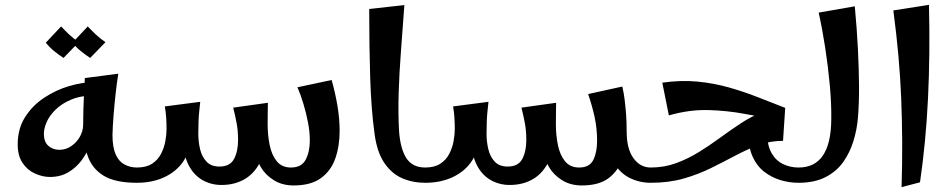

<svg xmlns="http://www.w3.org/2000/svg" viewBox="-20 -754 3924 792"><path d="M186 -24Q156 -24 124.5 -38Q93 -52 73 -82Q53 -112 53 -158Q53 -223 83.5 -271Q114 -319 162.5 -351Q211 -383 265.5 -399Q320 -415 368 -415L370 -360Q314 -360 274.5 -343.5Q235 -327 209.5 -302Q184 -277 172.5 -250.5Q161 -224 161 -202Q161 -169 179.5 -152.5Q198 -136 225 -136Q251 -136 273.5 -151Q296 -166 309.5 -190Q323 -214 323 -240L369 -232Q366 -198 353.5 -162Q341 -126 318 -94.5Q295 -63 262 -43.5Q229 -24 186 -24ZM545 0Q455 0 407 -29.5Q359 -59 341 -113Q323 -167 323 -240Q323 -274 324 -304Q325 -334 326.5 -364.5Q328 -395 330 -432L468 -450Q462 -413 457 -368Q452 -323 448.5 -279Q445 -235 444 -198Q444 -147 457 -117.5Q470 -88 493.5 -75.5Q517 -63 545 -63L565 -31ZM242 -515Q222 -528 202.5 -544Q183 -560 169 -578L232 -645Q249 -627 266 -611Q283 -595 305 -580ZM352 -515Q332 -528 312.5 -544Q293 -560 279 -578L342 -645Q359 -627 376 -611Q393 -595 415 -580Z M1191 11Q1144 11 1109 -11Q1074 -33 1055 -66Q1036 -99 1034 -132L1084 -242Q1084 -196 1092.5 -155Q1101 -114 1122 -88.5Q1143 -63 1180 -63Q1224 -63 1241 -95.5Q1258 -128 1258 -175Q1258 -210 1250.5 -249Q1243 -288 1231.5 -326Q1220 -364 1207 -394L1348 -424Q1363 -371 1372 -317.5Q1381 -264 1381 -214Q1381 -151 1363 -100Q1345 -49 1303.5 -19Q1262 11 1191 11ZM545 0V-63Q583 -63 607 -78.5Q631 -94 644 -119Q657 -144 662 -171.5Q667 -199 667 -222Q667 -246 665.5 -268.5Q664 -291 660 -315L806 -334Q804 -315 802 -296.5Q800 -278 799 -256Q798 -234 798 -202L761 -172Q761 -122 732.5 -83Q704 -44 655.5 -22Q607 0 545 0ZM894 9Q849 9 813 -12.5Q777 -34 756.5 -76Q736 -118 736 -180L798 -202Q798 -169 805.5 -138Q813 -107 832 -87Q851 -67 885 -67Q929 -67 945.5 -98.5Q962 -130 962 -176Q962 -212 957 -241Q952 -270 942 -310L1085 -330Q1085 -312 1084.5 -294.5Q1084 -277 1084 -242Q1084 -154 1059.5 -98.5Q1035 -43 992.5 -17Q950 9 894 9Z M1734 0Q1682 0 1638.5 -19Q1595 -38 1565 -82.5Q1535 -127 1525 -202Q1511 -305 1507 -434Q1503 -563 1503 -717L1648 -733Q1641 -634 1634 -543.5Q1627 -453 1624.5 -371Q1622 -289 1626 -215Q1631 -141 1656 -102Q1681 -63 1734 -63L1754 -31Z M2380 11Q2333 11 2298 -11Q2263 -33 2244 -66Q2225 -99 2223 -132L2273 -242Q2273 -196 2281.5 -155Q2290 -114 2311 -88.5Q2332 -63 2369 -63Q2412 -63 2427.5 -94.5Q2443 -126 2443 -173Q2443 -225 2432.5 -272.5Q2422 -320 2406 -366L2547 -397Q2553 -372 2556.5 -344Q2560 -316 2562.5 -283.5Q2565 -251 2565 -211Q2565 -151 2548 -100.5Q2531 -50 2491 -19.5Q2451 11 2380 11ZM1734 0V-63Q1772 -63 1796 -78.5Q1820 -94 1833 -119Q1846 -144 1851 -171.5Q1856 -199 1856 -222Q1856 -246 1854.5 -268.5Q1853 -291 1849 -315L1995 -334Q1993 -315 1991 -296.5Q1989 -278 1988 -256Q1987 -234 1987 -202L1950 -172Q1950 -122 1921.5 -83Q1893 -44 1844.5 -22Q1796 0 1734 0ZM2083 9Q2038 9 2002 -12.5Q1966 -34 1945.5 -76Q1925 -118 1925 -180L1987 -202Q1987 -169 1994.5 -138Q2002 -107 2021 -87Q2040 -67 2074 -67Q2118 -67 2134.5 -98.5Q2151 -130 2151 -176Q2151 -212 2146 -241Q2141 -270 2131 -310L2274 -330Q2274 -312 2273.5 -294.5Q2273 -277 2273 -242Q2273 -154 2248.5 -98.5Q2224 -43 2181.5 -17Q2139 9 2083 9ZM2664 0Q2618 0 2577.5 -20Q2537 -40 2512 -84Q2487 -128 2487 -202L2565 -211Q2565 -140 2593 -101.5Q2621 -63 2664 -63L2684 -31Z M2664 0V-63Q2720 -63 2769 -81Q2818 -99 2862.5 -126.5Q2907 -154 2950 -185.5Q2993 -217 3035.5 -245Q3078 -273 3123.5 -291Q3169 -309 3219 -309L3210 -173Q3157 -173 3109.5 -155.5Q3062 -138 3014 -112.5Q2966 -87 2913.5 -61Q2861 -35 2800 -17.5Q2739 0 2664 0ZM3274 0Q3236 0 3199.5 -11Q3163 -22 3132.5 -45.5Q3102 -69 3084.5 -108Q3067 -147 3067 -202H3145Q3145 -154 3162.5 -123Q3180 -92 3209.5 -77.5Q3239 -63 3274 -63L3294 -31ZM2739 -278 2712 -413Q2789 -424 2856.5 -417.5Q2924 -411 2986 -393.5Q3048 -376 3105 -353.5Q3162 -331 3219 -309L3197 -259Q3127 -270 3053 -284Q2979 -298 2901 -300Q2823 -302 2739 -278Z M3274 0V-63Q3341 -63 3374.5 -112.5Q3408 -162 3409 -260Q3410 -325 3403 -402Q3396 -479 3384 -557Q3372 -635 3357 -702L3506 -728Q3515 -632 3519 -550.5Q3523 -469 3523.5 -399.5Q3524 -330 3519 -268Q3515 -220 3500.5 -172.5Q3486 -125 3458.5 -86Q3431 -47 3385.5 -23.5Q3340 0 3274 0Z M3699 18Q3702 -81 3701.5 -170.5Q3701 -260 3697.5 -347Q3694 -434 3686 -523.5Q3678 -613 3665 -711L3812 -734Q3817 -531 3808 -348Q3799 -165 3775 -2Z"/></svg>

Font: Marhey Light
Style: Regular
Weight: 400
Version: Version 1.000